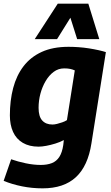

<svg xmlns="http://www.w3.org/2000/svg" viewBox="-34 -810 608 1050"><path d="M-14 179 27 61Q64 74 107 83Q150 92 189 92Q224 92 249.5 82Q275 72 290.5 48Q306 24 312 -17L315 -44Q295 -33 269 -25Q243 -17 219 -12.5Q195 -8 177 -8Q126 -8 90.5 -29Q55 -50 37.5 -88.5Q20 -127 20 -179Q20 -260 38 -328.5Q56 -397 94.5 -447.5Q133 -498 194 -526Q255 -554 341 -554Q366 -554 395 -552Q424 -550 452.5 -545.5Q481 -541 505.5 -535.5Q530 -530 545 -525L466 -26Q447 98 381 159Q315 220 199 220Q141 220 86.5 209Q32 198 -14 179ZM375 -425Q364 -430 350.5 -433Q337 -436 317 -436Q285 -436 259.5 -417Q234 -398 215.5 -366.5Q197 -335 187 -297.5Q177 -260 177 -220Q177 -173 197 -151Q217 -129 253 -129Q264 -129 278 -132.5Q292 -136 306.5 -141Q321 -146 332 -153ZM156 -596 282 -790H449L509 -596H388L351 -713L278 -596Z"/></svg>

Font: Georama ExtraCondensed Thin
Style: Bold Italic
Weight: 700
Italic angle: -9°
Version: Version 1.001